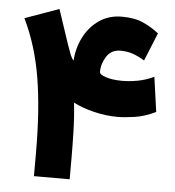

<svg xmlns="http://www.w3.org/2000/svg" viewBox="-50 -723 701 769"><g transform="rotate(5 300.5 -338.0)"><path d="M416 -530.8Q379.9 -530.8 360.8 -501.5Q341.8 -472.2 341.8 -439Q341.8 -428.2 368.2 -419.7Q394.5 -411.1 434.1 -411.1Q462.9 -411.1 495.8 -417.2Q528.8 -423.3 560.5 -438.5L580.1 -298.8Q536.1 -277.3 495.6 -271.5Q455.1 -265.6 427.7 -265.6Q378.9 -265.6 330.3 -277.8Q281.7 -290 249 -307.6Q255.4 -248.5 256.8 -190.9Q258.3 -133.3 258.3 -89.8V0H114.7V-91.3Q114.7 -267.6 93.5 -395Q72.3 -522.5 21.5 -627L158.2 -675.8L204.1 -538.6Q210.9 -519 217.3 -502Q223.6 -484.9 232.4 -474.6Q235.8 -526.4 258.3 -570.1Q280.8 -613.8 319.6 -640.4Q358.4 -667 410.2 -667Q461.9 -667 496.3 -651.4Q530.8 -635.7 559.6 -612.8L513.7 -500Q487.8 -515.6 465.6 -523.2Q443.4 -530.8 416 -530.8Z"/></g></svg>

Font: Vazirmatn UI FD Black
Style: Regular
Weight: 900
Designer: Saber Rastikerdar
Foundry: Saber Rastikerdar
Version: Version 33.003